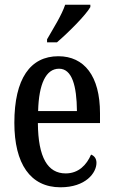

<svg xmlns="http://www.w3.org/2000/svg" viewBox="-20 -786 482 816"><path d="M180 -619V-606H222C271 -648 344 -721 364 -756V-766H257C242 -721 208 -668 180 -619ZM237 10C344 10 390 -51 390 -94C390 -113 380 -124 367 -129C348 -85 314 -49 259 -49C183 -49 142 -116 141 -263H405V-305C405 -463 338 -547 228 -547C109 -547 41 -452 41 -264C41 -90 109 10 237 10ZM307 -314H142C145 -429 175 -494 231 -494C286 -494 306 -422 307 -314Z"/></svg>

Font: Noto Serif Devanagari ExtraCondensed Medium
Style: Regular
Weight: 500
Width: 2
Designer: Universal Thirst, Indian Type Foundry and the Monotype Design Team
Foundry: Monotype Imaging Inc.
Version: Version 2.004